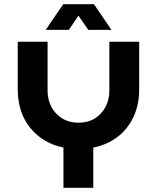

<svg xmlns="http://www.w3.org/2000/svg" viewBox="-20 -900 752 920"><path d="M284 0V-193Q186 -213 125.5 -286.5Q65 -360 65 -474V-700H208V-465Q208 -423 226 -388.5Q244 -354 277.5 -333Q311 -312 356 -312Q402 -312 435 -333Q468 -354 486 -388.5Q504 -423 504 -465V-700H647V-474Q647 -398 619.5 -339.5Q592 -281 542.5 -243.5Q493 -206 427 -193V0ZM199 -757 283 -880H430L514 -757H403L356 -825L310 -757Z"/></svg>

Font: MuseoModerno SemiBold
Style: Regular
Weight: 600
Designer: Pablo Cosgaya, Héctor Gatti, Marcela Romero, and the Authors of The MuseoModerno Project.
Foundry: Omnibus-Type Team
Version: Version 1.001